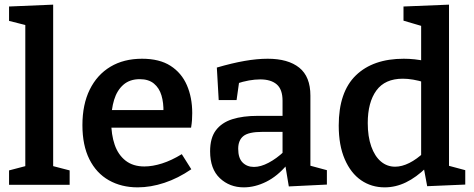

<svg xmlns="http://www.w3.org/2000/svg" viewBox="-20 -796 2042 827"><path d="M209 -72 199 -83 280 -62V0H19V-62L99 -83L89 -72V-696L98 -686L19 -706V-768L209 -776Z M573 11Q503 11 449 -19.5Q395 -50 365 -110Q335 -170 335 -257Q335 -346 366.5 -410Q398 -474 455.5 -508.5Q513 -543 592 -543Q667 -543 714.5 -512.5Q762 -482 785 -429Q808 -376 808 -309Q808 -294 807 -279Q806 -264 803 -246H431V-322H698L684 -313Q685 -353 675.5 -385Q666 -417 643 -436Q620 -455 582 -455Q539 -455 511.5 -431Q484 -407 471.5 -366Q459 -325 459 -273Q459 -216 474 -172.5Q489 -129 521 -104Q553 -79 602 -79Q637 -79 678 -92Q719 -105 763 -132L804 -67Q747 -28 688 -8.5Q629 11 573 11Z M1317 -63 1299 -87 1388 -63V-1L1224 7L1208 -89L1216 -86Q1175 -37 1126.5 -13Q1078 11 1030 11Q969 11 927 -28.5Q885 -68 885 -144Q885 -202 910 -235Q935 -268 980.5 -282.5Q1026 -297 1091 -297H1206L1197 -286V-362Q1197 -411 1172 -432.5Q1147 -454 1101 -454Q1078 -454 1052.5 -449.5Q1027 -445 997 -435L1011 -450L999 -365H922L914 -505Q979 -524 1033 -533.5Q1087 -543 1133 -543Q1221 -543 1269 -504.5Q1317 -466 1317 -384ZM1006 -155Q1006 -115 1025 -96Q1044 -77 1074 -77Q1103 -77 1137 -95Q1171 -113 1203 -143L1197 -119V-238L1206 -228H1110Q1051 -228 1028.5 -210Q1006 -192 1006 -155Z M1637 11Q1580 11 1535.5 -19.5Q1491 -50 1465 -110Q1439 -170 1439 -255Q1439 -400 1513 -471.5Q1587 -543 1719 -543Q1742 -543 1766 -540.5Q1790 -538 1816 -532L1794 -518V-695L1803 -682L1718 -707V-768L1914 -776V-68L1898 -86L1984 -63V-1L1820 6L1804 -80L1817 -75Q1773 -32 1728.5 -10.5Q1684 11 1637 11ZM1682 -78Q1711 -78 1743 -94Q1775 -110 1808 -141L1794 -104V-469L1809 -441Q1757 -457 1715 -457Q1638 -457 1601 -406Q1564 -355 1564 -266Q1564 -208 1579 -165.5Q1594 -123 1620.5 -100.5Q1647 -78 1682 -78Z"/></svg>

Font: Bitter Thin SemiBold
Style: Regular
Weight: 600
Version: Version 2.002